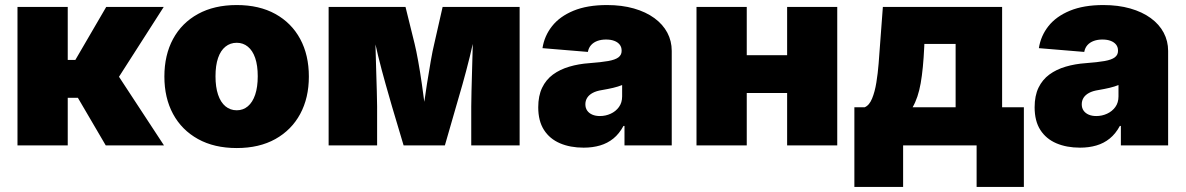

<svg xmlns="http://www.w3.org/2000/svg" viewBox="-20 -568 4631 750"><path d="M48.3 0V-541H244.6V-334H274.4L395 -541H619.6L444.8 -268.1L620.6 0H393.1L284.2 -186H244.6V0Z M904.8 10.3Q816.9 10.3 753.4 -24.9Q689.9 -60.1 656 -122.8Q622.1 -185.5 622.1 -269Q622.1 -353 656 -415.8Q689.9 -478.5 753.4 -513.4Q816.9 -548.3 904.8 -548.3Q992.7 -548.3 1055.7 -513.4Q1118.7 -478.5 1152.6 -415.8Q1186.5 -353 1186.5 -269Q1186.5 -185.5 1152.6 -122.8Q1118.7 -60.1 1055.7 -24.9Q992.7 10.3 904.8 10.3ZM904.8 -137.2Q929.7 -137.2 948.2 -152.8Q966.8 -168.5 976.8 -198.2Q986.8 -228 986.8 -270Q986.8 -312.5 976.8 -341.6Q966.8 -370.6 948.2 -385.7Q929.7 -400.9 904.8 -400.9Q879.4 -400.9 860.6 -385.7Q841.8 -370.6 831.8 -341.6Q821.8 -312.5 821.8 -270Q821.8 -228 831.8 -198.2Q841.8 -168.5 860.6 -152.8Q879.4 -137.2 904.8 -137.2Z M1263.7 0V-541H1564L1599.6 -397Q1606 -371.1 1613.5 -329.3Q1621.1 -287.6 1627.9 -239.7Q1634.8 -191.9 1640.6 -147.2Q1646.5 -102.5 1649.4 -69.8H1625Q1627.9 -102.1 1634 -147Q1640.1 -191.9 1647.7 -239.5Q1655.3 -287.1 1662.6 -329.1Q1669.9 -371.1 1676.3 -397L1709 -541H2009.8V0H1820.8V-152.3Q1820.8 -174.8 1821.8 -211.7Q1822.8 -248.5 1824 -292.7Q1825.2 -336.9 1826.4 -380.6Q1827.6 -424.3 1827.6 -460.9H1839.4Q1830.1 -406.7 1815.4 -347.7Q1800.8 -288.6 1786.1 -236.8Q1771.5 -185.1 1761.7 -152.3L1717.8 0H1556.6L1511.2 -152.3Q1501 -187.5 1486.1 -240Q1471.2 -292.5 1456.8 -350.8Q1442.4 -409.2 1433.6 -460.9H1445.8Q1445.8 -424.3 1447 -380.6Q1448.2 -336.9 1449.5 -292.7Q1450.7 -248.5 1451.9 -211.7Q1453.1 -174.8 1453.1 -152.3V0Z M2259.8 8.8Q2207.5 8.8 2167.5 -8.3Q2127.4 -25.4 2105 -60.3Q2082.5 -95.2 2082.5 -148.9Q2082.5 -193.8 2097.7 -225.3Q2112.8 -256.8 2140.1 -276.9Q2167.5 -296.9 2203.9 -307.6Q2240.2 -318.4 2282.2 -321.3Q2328.1 -324.7 2355.7 -329.6Q2383.3 -334.5 2395.8 -344Q2408.2 -353.5 2408.2 -368.7V-370.6Q2408.2 -384.3 2400.6 -393.8Q2393.1 -403.3 2379.6 -408.4Q2366.2 -413.6 2347.2 -413.6Q2328.6 -413.6 2313.7 -408.2Q2298.8 -402.8 2289.1 -392.1Q2279.3 -381.3 2276.4 -365.2L2099.1 -379.9Q2106.4 -427.7 2136.5 -465.8Q2166.5 -503.9 2220.2 -526.1Q2273.9 -548.3 2351.1 -548.3Q2409.2 -548.3 2456.1 -534.9Q2502.9 -521.5 2536.1 -497.3Q2569.3 -473.1 2586.7 -440.4Q2604 -407.7 2604 -369.1V0H2419.4V-76.2H2415.5Q2398.9 -45.4 2376 -26.9Q2353 -8.3 2324 0.2Q2294.9 8.8 2259.8 8.8ZM2323.2 -114.7Q2345.7 -114.7 2365.5 -123.8Q2385.3 -132.8 2397.7 -149.9Q2410.2 -167 2410.2 -191.4V-235.8Q2402.3 -232.9 2393.8 -230Q2385.3 -227.1 2375.2 -224.9Q2365.2 -222.7 2354.7 -220.5Q2344.2 -218.3 2332 -216.3Q2309.6 -212.9 2295.2 -205.1Q2280.8 -197.3 2273.7 -186Q2266.6 -174.8 2266.6 -160.6Q2266.6 -146 2273.9 -135.7Q2281.2 -125.5 2293.9 -120.1Q2306.6 -114.7 2323.2 -114.7Z M3112.3 -352.5V-204.6H2838.9V-352.5ZM2897 -541V0H2700.7V-541ZM3250.5 -541V0H3054.7V-541Z M3317.4 162.1V-148.9H3357.4Q3375.5 -156.2 3386.5 -182.9Q3397.5 -209.5 3403.3 -245.8Q3409.2 -282.2 3412.1 -319.3Q3415 -356.4 3417 -384.8L3428.7 -541H3894.5V-148.9H3979.5V162.1H3794.9V0H3507.8V162.1ZM3544.9 -148.9H3712.9V-396.5H3590.8L3590.3 -384.8Q3586.4 -299.3 3576.4 -242.7Q3566.4 -186 3544.9 -148.9Z M4198.7 8.8Q4146.5 8.8 4106.4 -8.3Q4066.4 -25.4 4043.9 -60.3Q4021.5 -95.2 4021.5 -148.9Q4021.5 -193.8 4036.6 -225.3Q4051.8 -256.8 4079.1 -276.9Q4106.4 -296.9 4142.8 -307.6Q4179.2 -318.4 4221.2 -321.3Q4267.1 -324.7 4294.7 -329.6Q4322.3 -334.5 4334.7 -344Q4347.2 -353.5 4347.2 -368.7V-370.6Q4347.2 -384.3 4339.6 -393.8Q4332 -403.3 4318.6 -408.4Q4305.2 -413.6 4286.1 -413.6Q4267.6 -413.6 4252.7 -408.2Q4237.8 -402.8 4228 -392.1Q4218.3 -381.3 4215.3 -365.2L4038.1 -379.9Q4045.4 -427.7 4075.4 -465.8Q4105.5 -503.9 4159.2 -526.1Q4212.9 -548.3 4290 -548.3Q4348.1 -548.3 4395 -534.9Q4441.9 -521.5 4475.1 -497.3Q4508.3 -473.1 4525.6 -440.4Q4543 -407.7 4543 -369.1V0H4358.4V-76.2H4354.5Q4337.9 -45.4 4314.9 -26.9Q4292 -8.3 4262.9 0.2Q4233.9 8.8 4198.7 8.8ZM4262.2 -114.7Q4284.7 -114.7 4304.4 -123.8Q4324.2 -132.8 4336.7 -149.9Q4349.1 -167 4349.1 -191.4V-235.8Q4341.3 -232.9 4332.8 -230Q4324.2 -227.1 4314.2 -224.9Q4304.2 -222.7 4293.7 -220.5Q4283.2 -218.3 4271 -216.3Q4248.5 -212.9 4234.1 -205.1Q4219.7 -197.3 4212.6 -186Q4205.6 -174.8 4205.6 -160.6Q4205.6 -146 4212.9 -135.7Q4220.2 -125.5 4232.9 -120.1Q4245.6 -114.7 4262.2 -114.7Z"/></svg>

Font: Inter 17pt Black
Style: Regular
Weight: 900
Version: Version 4.001;git-66647c0bb